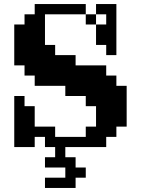

<svg xmlns="http://www.w3.org/2000/svg" viewBox="-20 -720 690 940"><path d="M149.9 -49.8V0H49.8V-250H100.1V-200.2H149.9V-100.1H250V-49.8H399.9V-100.1H450.2V-200.2H399.9V-250H299.8V-299.8H149.9V-350.1H100.1V-399.9H49.8V-600.1H100.1V-649.9H149.9V-700.2H399.9V-649.9H450.2V-600.1H500V-649.9H450.2V-700.2H549.8V-450.2H500V-500H450.2V-600.1H399.9V-649.9H200.2V-500H250V-450.2H350.1V-399.9H500V-350.1H549.8V-299.8H600.1V-100.1H549.8V-49.8H500V0H299.8V49.8H350.1V100.1H399.9V149.9H350.1V200.2H200.2V149.9H299.8V100.1H200.2V49.8H250V0H200.2V-49.8Z"/></svg>

Font: Redaction 50
Style: Bold
Weight: 700
Designer: Jeremy Mickel / Forest Young
Foundry: MCKL
Version: Version 2.001;hotconv 1.0.113;makeotfexe 2.5.65598 DEVELOPME